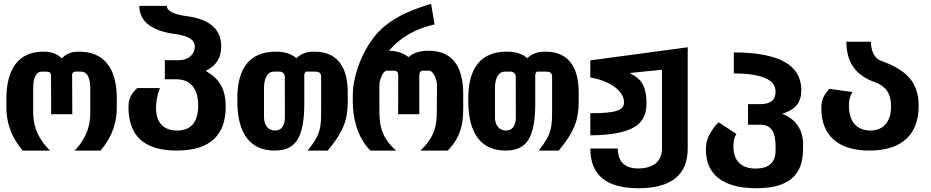

<svg xmlns="http://www.w3.org/2000/svg" viewBox="-20 -785 4856 1001"><path d="M98.6 0H240.7C204.6 -36.1 181.6 -72.3 168.5 -107.9C155.8 -142.1 152.8 -174.8 152.8 -206.1V-323.7C152.8 -384.8 171.9 -412.1 197.8 -411.6L224.6 -411.1C240.7 -410.6 246.1 -405.8 246.1 -386.7L246.6 -189.5H356.9L356 -386.7C354.5 -405.8 363.3 -411.6 373 -411.6H403.8C433.1 -411.6 450.7 -381.8 450.7 -323.7V-203.1C450.7 -172.4 448.2 -140.6 436.5 -106.9C424.8 -73.2 404.8 -37.6 369.6 0H503.9C538.1 -39.6 559.1 -79.1 571.3 -114.7C584.5 -152.8 588.9 -190.9 588.9 -228.5V-272.9C588.9 -431.2 520 -515.6 394 -515.6C349.1 -515.6 327.6 -504.9 302.2 -481C276.9 -504.4 250.5 -515.6 205.1 -515.6C79.6 -515.6 13.2 -429.7 13.2 -268.1V-228.5C13.2 -191.4 17.6 -154.3 30.8 -116.2C43.9 -78.1 65.4 -39.1 98.6 0Z M901.4 0C1074.7 0 1156.7 -79.6 1156.7 -228.5C1156.7 -321.3 1125 -373 1052.7 -415.5C1107.9 -442.4 1133.3 -484.4 1133.3 -543C1133.3 -636.2 1068.8 -688.5 939.9 -702.6H940.9C879.9 -712.4 849.6 -729.5 849.6 -754.4H706.5C706.5 -677.7 762.2 -629.9 874 -610.4C958.5 -600.6 995.6 -580.6 995.6 -541C995.6 -507.3 968.8 -471.2 909.7 -471.2H839.4V-371.6H899.4C969.7 -371.6 1013.2 -328.1 1013.2 -234.9C1013.2 -147.9 975.6 -104.5 903.3 -104.5C836.9 -104.5 793.5 -141.1 793.5 -222.2C793.5 -236.8 794.9 -255.4 797.9 -271.5C800.8 -287.6 805.7 -304.2 813.5 -325.7H695.3C672.9 -305.2 661.6 -287.6 655.8 -269.5C650.4 -252.9 649.9 -238.3 649.9 -226.6C649.9 -73.2 735.4 0 901.4 0Z M1411.6 0C1472.7 0 1510.3 -20.5 1533.7 -61.5C1557.1 -102.5 1566.4 -164.1 1566.4 -246.1V-391.6C1566.4 -401.4 1570.3 -411.6 1577.6 -411.6H1624C1643.1 -411.6 1654.3 -405.3 1654.3 -384.3V-218.8C1654.3 -171.4 1654.3 -137.7 1645.5 -106C1636.7 -74.2 1619.1 -43 1584 0H1689C1728 -47.4 1754.4 -86.9 1770.5 -126.5C1786.6 -165.5 1793 -206.5 1793 -257.3V-302.7C1793 -444.8 1731.9 -515.6 1619.6 -515.6C1574.2 -515.6 1549.3 -503.9 1524.9 -481.9C1497.6 -505.4 1463.9 -515.6 1417.5 -515.6C1285.6 -515.6 1217.3 -433.6 1217.3 -272.5V-258.3C1217.3 -86.9 1286.1 0 1411.6 0ZM1414.1 -104.5C1381.8 -104.5 1356.4 -127.9 1356.4 -174.8V-325.7C1356.4 -349.1 1360.4 -370.6 1368.7 -386.2C1377 -401.9 1390.6 -411.6 1408.7 -411.6H1441.9C1445.8 -411.6 1451.7 -409.2 1456.5 -404.8C1461.4 -400.4 1464.8 -393.6 1464.8 -384.3L1465.3 -173.8C1464.8 -131.3 1448.7 -104.5 1414.1 -104.5Z M1911.1 0H2045.4C2002.4 -37.1 1981 -73.7 1969.7 -109.9C1958.5 -146 1958 -181.2 1958 -217.8V-341.8C1958 -354 1962.4 -373 1969.7 -388.7C1977.1 -404.3 1986.3 -416.5 1997.6 -416.5H2031.2C2039.1 -416.5 2045.4 -415.5 2049.8 -411.6C2053.7 -407.7 2056.2 -400.4 2056.2 -387.2L2055.7 -189.5H2166V-384.8C2166 -411.6 2172.9 -416.5 2186 -416.5H2217.3C2228 -416.5 2238.8 -404.8 2246.6 -388.7C2253.4 -374 2258.3 -354.5 2258.3 -341.8L2257.3 -205.6C2257.3 -173.8 2255.9 -140.6 2244.6 -106.9C2232.9 -71.8 2211.4 -37.1 2171.9 0H2314C2350.6 -36.6 2371.1 -74.7 2382.3 -113.3C2393.6 -151.4 2395 -189.5 2395 -228.5V-293.9C2395 -442.9 2335.4 -520.5 2214.4 -520.5C2171.4 -520.5 2135.7 -510.7 2109.9 -487.3C2086.4 -506.3 2049.3 -520.5 2008.3 -520.5C2069.3 -593.3 2149.4 -635.7 2245.6 -657.7L2227.5 -765.1C2048.3 -711.4 1963.4 -648.9 1903.3 -554.2C1852.1 -473.6 1819.3 -369.6 1819.3 -292.5V-250C1819.3 -216.8 1823.7 -172.9 1837.4 -127.9C1851.1 -83 1874 -37.1 1911.1 0Z M2615.7 0C2676.8 0 2714.4 -20.5 2737.8 -61.5C2761.2 -102.5 2770.5 -164.1 2770.5 -246.1V-391.6C2770.5 -401.4 2774.4 -411.6 2781.7 -411.6H2828.1C2847.2 -411.6 2858.4 -405.3 2858.4 -384.3V-218.8C2858.4 -171.4 2858.4 -137.7 2849.6 -106C2840.8 -74.2 2823.2 -43 2788.1 0H2893.1C2932.1 -47.4 2958.5 -86.9 2974.6 -126.5C2990.7 -165.5 2997.1 -206.5 2997.1 -257.3V-302.7C2997.1 -444.8 2936 -515.6 2823.7 -515.6C2778.3 -515.6 2753.4 -503.9 2729 -481.9C2701.7 -505.4 2668 -515.6 2621.6 -515.6C2489.7 -515.6 2421.4 -433.6 2421.4 -272.5V-258.3C2421.4 -86.9 2490.2 0 2615.7 0ZM2618.2 -104.5C2585.9 -104.5 2560.5 -127.9 2560.5 -174.8V-325.7C2560.5 -349.1 2564.5 -370.6 2572.8 -386.2C2581.1 -401.9 2594.7 -411.6 2612.8 -411.6H2646C2649.9 -411.6 2655.8 -409.2 2660.6 -404.8C2665.5 -400.4 2668.9 -393.6 2668.9 -384.3L2669.4 -173.8C2668.9 -131.3 2652.8 -104.5 2618.2 -104.5Z M3309.1 196.3C3479 196.3 3565.4 126.5 3565.4 -9.8V-538.6L3057.6 -470.2V-381.3C3176.8 -359.9 3233.4 -301.8 3233.4 -252C3233.4 -210 3193.8 -194.8 3057.6 -194.8V-79.6C3160.6 -79.6 3237.8 -94.7 3283.2 -120.1C3335 -148.9 3350.6 -193.4 3350.6 -248.5C3350.6 -274.4 3347.2 -309.6 3335.4 -335.9C3324.2 -361.8 3304.2 -384.3 3266.6 -401.4V-404.3L3278.3 -405.8C3285.2 -406.7 3279.3 -405.8 3287.6 -406.7C3290 -407.2 3293 -407.2 3296.4 -407.7C3299.3 -407.7 3302.7 -408.2 3307.1 -408.7C3339.4 -412.6 3350.1 -413.1 3369.1 -415C3390.1 -417 3410.6 -418.9 3431.2 -421.4V-10.7C3431.2 24.4 3418.9 50.3 3397.5 67.4C3375.5 85 3342.8 93.3 3308.1 93.3C3234.9 93.3 3201.2 56.2 3201.2 -10.7H3057.6C3058.1 128.4 3141.1 196.3 3309.1 196.3Z M3922.9 196.3C4089.4 196.3 4164.1 130.4 4166.5 0L4167 -28.3C4168.5 -108.9 4127 -166 4057.6 -191.4C4130.4 -214.8 4157.7 -252.4 4157.7 -315.4C4157.7 -446.3 4040.5 -511.7 3805.7 -511.7V-402.3C3874 -402.3 3928.7 -394.5 3965.8 -379.4C4007.3 -362.8 4023.4 -339.4 4023.4 -306.2C4023.4 -263.2 3996.6 -242.2 3944.8 -242.2H3879.9V-134.8H3944.8C4002 -134.8 4023.4 -94.7 4023.4 -22.9V0C4023.4 33.2 4013.7 56.2 3996.1 71.3C3978 86.9 3952.1 93.8 3920.4 93.8C3846.7 93.8 3803.7 56.2 3803.7 -22C3803.7 -36.6 3805.2 -49.8 3807.6 -60.1C3809.6 -69.8 3814 -77.1 3819.8 -86.4L3727.1 -147C3712.9 -136.2 3698.2 -117.2 3684.1 -92.3C3667 -62 3660.2 -40 3660.2 -4.4C3660.2 122.1 3746.1 196.3 3922.9 196.3Z M4512.7 0C4685.1 0 4769.5 -87.4 4769.5 -232.4C4769.5 -353 4711.4 -418 4573.2 -468.3L4573.7 -467.8C4544.9 -478 4521 -510.7 4520.5 -567.4H4392.6C4393.1 -462.4 4438 -391.6 4545.9 -355H4545.4C4599.1 -334 4625.5 -297.4 4625.5 -231C4625.5 -149.4 4585.4 -104.5 4517.1 -104.5C4447.3 -104.5 4405.8 -151.4 4405.8 -233.9C4405.8 -264.6 4411.6 -284.7 4424.3 -305.2L4303.7 -321.8C4270.5 -283.7 4262.2 -262.2 4262.2 -219.2C4262.2 -81.1 4347.2 0 4512.7 0Z"/></svg>

Font: Hack
Style: Bold
Weight: 700
Monospace: yes
Designer: Christopher Simpkins
Foundry: Christopher Simpkins
Version: Version 2.010